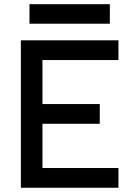

<svg xmlns="http://www.w3.org/2000/svg" viewBox="-20 -883 626 903"><path d="M78.1 0V-693.4H179.7V0ZM78.1 0V-92.8H537.1V0ZM78.1 -300.8V-393.6H449.2V-300.8ZM78.1 -600.6V-693.4H537.1V-600.6ZM118.7 -771.5V-863.3H496.6V-771.5Z"/></svg>

Font: Cascadia Code
Style: Regular
Weight: 400
Designer: Aaron Bell
Foundry: Saja Typeworks
Version: Version 2404.023